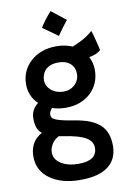

<svg xmlns="http://www.w3.org/2000/svg" viewBox="-114 -813 811 1229"><g transform="rotate(-10 291.5 -199.0)"><path d="M206.1 -135.7Q188 -111.8 188 -97.9Q188 -84 192.4 -76.4Q196.8 -68.8 211.4 -62Q243.7 -46.9 317.4 -35.4Q391.1 -23.9 432.9 -6.8Q474.6 10.3 500.5 35.2Q548.8 82.5 548.8 169.4Q548.8 256.3 487.8 303Q426.8 349.6 306.6 349.6Q185.5 349.6 111.3 296.9Q37.1 244.1 35.2 156.7Q32.2 55.2 114.7 9.8Q92.3 -8.8 84.7 -33.9Q77.1 -59.1 77.1 -91.3Q77.1 -145.5 124.5 -183.1Q69.3 -235.4 69.3 -313Q69.3 -399.9 131.8 -458.5Q197.8 -520 302.7 -520Q357.9 -520 406.2 -499.5Q469.7 -526.4 499.5 -546.6Q529.3 -566.9 537.6 -576.2L540.5 -575.7Q544.9 -564 550.8 -542.5L559.6 -507.3Q571.3 -463.9 573.7 -447.8Q552.2 -424.3 498 -414.6Q519 -374 519 -328.6Q519 -283.2 503.4 -246.3Q487.8 -209.5 459 -181.6Q395 -121.6 295.9 -121.6Q247.6 -121.6 206.1 -135.7ZM193.4 -355.5Q186.5 -337.9 186.5 -319.8Q186.5 -301.8 194.1 -285.2Q201.7 -268.6 216.3 -255.4Q249 -226.1 301.8 -226.1Q341.8 -226.1 371.1 -252.9Q401.9 -282.2 401.9 -323.5Q401.9 -364.7 374 -390.1Q346.2 -415.5 297.4 -415.5Q216.8 -415.5 193.4 -355.5ZM313 246.1Q433.1 246.1 433.1 162.1Q433.1 122.1 394 97.7Q350.1 69.8 243.2 54.2L217.8 49.8Q185.5 66.9 170.4 93.8Q155.3 120.6 155.5 144.8Q155.8 168.9 167 186.5Q178.2 204.1 198.2 217.3Q242.7 246.1 313 246.1ZM232.4 -652.3Q264.2 -703.1 305.2 -748L398.4 -674.3Q374 -643.1 365.2 -631.3L348.1 -607.4Q339.8 -596.2 330.6 -582Z"/></g></svg>

Font: Hammersmith One
Style: Regular
Weight: 400
Designer: Nicole Fally
Foundry: Nicole Fally
Version: Version 1.003